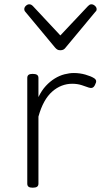

<svg xmlns="http://www.w3.org/2000/svg" viewBox="-20 -859 491 894"><path d="M132 15Q119 15 113 10.5Q107 6 107 -4V-496Q107 -506 113 -510.5Q119 -515 132 -515Q146 -515 152.5 -510.5Q159 -506 159 -496V-407Q174 -438 193.5 -459Q213 -480 235 -493.5Q257 -507 280 -513Q303 -519 324 -519Q352 -519 378 -511.5Q404 -504 418 -495Q426 -490 427.5 -483Q429 -476 422 -463Q417 -453 410 -450.5Q403 -448 394 -451Q381 -456 360.5 -462.5Q340 -469 316 -469Q291 -469 267.5 -460Q244 -451 223 -432.5Q202 -414 186 -385Q170 -356 159 -316V-4Q159 6 152.5 10.5Q146 15 132 15ZM406 -839Q414 -839 422 -832Q430 -825 430 -816Q430 -814 429 -810.5Q428 -807 424 -804L286 -638Q282 -632 276 -628.5Q270 -625 261 -625Q252 -625 246.5 -628.5Q241 -632 236 -638L98 -804Q95 -807 94 -810.5Q93 -814 93 -816Q93 -825 100.5 -832Q108 -839 116 -839Q121 -839 125 -837Q129 -835 133 -831L261 -694L390 -831Q394 -835 397.5 -837Q401 -839 406 -839Z"/></svg>

Font: Playwrite CL ExtraLight
Style: Regular
Weight: 200
Designer: Veronika Burian, José Scaglione
Foundry: TypeTogether
Version: Version 1.002